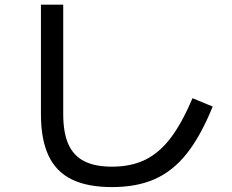

<svg xmlns="http://www.w3.org/2000/svg" viewBox="-20 -758 978 808"><path d="M152.3 -277.3V-738.3H246.1V-277.3Q246.1 -199.7 267.6 -151.4Q289.1 -103 334.2 -79.8Q379.4 -56.6 451.2 -56.6Q530.8 -56.6 590.1 -85.2Q649.4 -113.8 697.5 -176.5Q745.6 -239.3 790 -344.7L875 -309.6Q824.7 -185.5 766.1 -111.8Q707.5 -38.1 631.6 -4.4Q555.7 29.3 451.2 29.3Q347.7 29.3 281.7 -3.2Q215.8 -35.6 184.1 -103.3Q152.3 -170.9 152.3 -277.3Z"/></svg>

Font: Pretendard Medium
Style: Regular
Weight: 500
Designer: Base glyphs from Inter by Rasmus Andersson; Hangeul glyphs from Noto Sans CJK(Source Han Sans) by Jang Soo-young and Kan
Foundry: Kil Hyung-jin
Version: Version 1.309